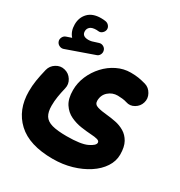

<svg xmlns="http://www.w3.org/2000/svg" viewBox="-208 -767 1127 1201"><g transform="rotate(30 355.0 -166.0)"><path d="M14.6 -363.3Q9.3 -377.4 16.6 -392.8Q23.9 -408.2 39.1 -413.1L76.2 -425.8Q47.9 -457 47.9 -506.8Q47.9 -557.1 79.8 -590.1Q111.8 -623 171.9 -623Q189.5 -623 204.1 -620.6Q220.2 -618.2 230.2 -605.7Q240.2 -593.3 238.8 -578.6Q236.8 -563.5 224.4 -552.5Q211.9 -541.5 196.3 -543.9Q189.5 -544.9 183.1 -544.9Q151.9 -544.9 137.9 -532.7Q124 -520.5 124 -501.5Q124 -465.3 169.9 -465.3Q181.6 -465.3 194.1 -468.3Q206.5 -471.2 237.3 -481.9Q253.4 -487.3 268.6 -478.8Q283.7 -470.2 287.1 -454.1Q290.5 -439.5 283.2 -426Q275.9 -412.6 262.7 -408.7L64.5 -338.9Q49.8 -334 34.9 -341.1Q20 -348.1 14.6 -363.3ZM8.8 -1Q8.8 -41.5 14.9 -80.1Q21 -118.7 33.2 -168.9Q41.5 -202.1 71.3 -220.7Q101.1 -239.3 133.8 -231Q167 -223.1 185.8 -193.4Q204.6 -163.6 196.3 -130.4Q187 -91.8 181.9 -59.3Q176.8 -26.9 176.8 5.9Q176.8 51.3 192.9 77.1Q209 103 247.6 113.8Q286.1 124.5 353 124.5Q455.6 124.5 499.5 103.5Q543.5 82.5 543.5 62.5Q543.5 49.3 525.6 44.4Q507.8 39.6 479.5 38.1Q446.8 36.1 406.5 30.3Q366.2 24.4 329.1 6.8Q292 -10.7 268.1 -47.1Q244.1 -83.5 244.1 -145.5Q244.1 -198.2 265.1 -247.3Q286.1 -296.4 322.3 -335.7Q358.4 -375 405.3 -397.9Q452.1 -420.9 503.4 -420.9Q536.1 -420.9 560.1 -417Q584 -413.1 613.8 -404.8Q645 -395.5 662.1 -364.5Q679.2 -333.5 669.4 -301.8Q660.2 -270.5 630.9 -253.2Q601.6 -235.8 570.3 -246.6Q555.7 -251.5 537.1 -253.4Q518.6 -255.4 504.4 -255.4Q465.8 -255.4 437.3 -230Q408.7 -204.6 408.7 -163.1Q408.7 -137.2 436.3 -128.9Q463.9 -120.6 503.9 -117.2Q535.6 -114.3 570.1 -107.4Q604.5 -100.6 634.3 -83Q664.1 -65.4 682.9 -32Q701.7 1.5 701.7 57.1Q701.7 104.5 673.8 147Q646 189.5 596.9 221.7Q547.9 253.9 484.1 272.5Q420.4 291 348.6 291Q179.2 291 94 211.7Q8.8 132.3 8.8 -1Z"/></g></svg>

Font: Mikhak Black
Style: Regular
Weight: 900
Designer: Amin Abedi
Version: Version 3.3